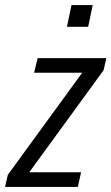

<svg xmlns="http://www.w3.org/2000/svg" viewBox="-49 -740 441 760"><path d="M-29 0 -18 -48 296 -479 312 -452H86L100 -510H372L361 -462L47 -31L30 -58H272L259 0ZM216 -634 234 -720H318L300 -634Z"/></svg>

Font: Instrument Sans Condensed
Style: Italic
Weight: 400
Width: 3
Italic angle: -13°
Designer: Rodrigo Fuenzalida
Foundry: fragTYPE
Version: Version 1.000;gftools[0.9.28]